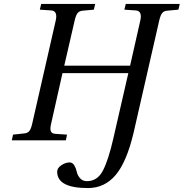

<svg xmlns="http://www.w3.org/2000/svg" viewBox="-20 -712 932 974"><path d="M40 0 46 -29 101 -35Q119 -36 128 -46.5Q137 -57 143 -83L263 -609Q273 -656 241 -659L182 -663L189 -692H463L456 -663L401 -658Q383 -657 374 -646Q365 -635 359 -609L306 -379H640L692 -609Q702 -656 670 -659L611 -663L618 -692H892L885 -663L830 -658Q812 -657 803 -646Q794 -635 788 -609L658 -40Q623 109 567 175.5Q511 242 426 242Q270 242 270 159Q270 140 291.5 126Q313 112 333 112Q348 112 357 127Q366 142 369.5 159.5Q373 177 386 192Q399 207 421 207Q474 207 502 153.5Q530 100 555 -10L631 -341H297L239 -83Q233 -58 238 -46Q243 -34 261 -33L320 -29L314 0Z"/></svg>

Font: Lingua Franca
Style: Italic
Weight: 400
Italic angle: -13°
Version: Version 1.19